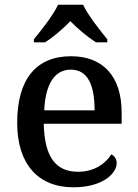

<svg xmlns="http://www.w3.org/2000/svg" viewBox="-20 -786 585 816"><path d="M124 -619V-606H171C207 -628 249 -665 279 -696C309 -665 353 -628 388 -606H436V-619C405 -657 354 -721 333 -766H227C206 -721 155 -657 124 -619ZM292 10C418 10 476 -50 476 -93C476 -112 464 -125 453 -130C429 -91 381 -56 312 -56C218 -56 169 -117 166 -260H497V-307C497 -465 415 -547 282 -547C135 -547 53 -451 53 -264C53 -91 140 10 292 10ZM382 -317H168C173 -429 212 -490 281 -490C355 -490 382 -421 382 -317Z"/></svg>

Font: Noto Serif Georgian Medium
Style: Regular
Weight: 500
Designer: Monotype Design Team, Akaki Razmadze
Foundry: Google LLC
Version: Version 2.003